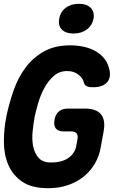

<svg xmlns="http://www.w3.org/2000/svg" viewBox="-25 -978 645 1008"><path d="M382 -248Q385 -268 377 -278Q369 -288 349 -288H311Q281 -288 268.5 -303Q256 -318 261 -348Q266 -378 284 -393Q302 -408 332 -408H420Q480 -408 505 -378Q530 -348 519 -288L504 -206Q497 -162 475 -122.5Q453 -83 417.5 -53.5Q382 -24 334.5 -7Q287 10 227 10Q142 10 92.5 -23.5Q43 -57 19.5 -110.5Q-4 -164 -4.5 -231Q-5 -298 8 -365Q23 -437 47 -505Q71 -573 110.5 -625Q150 -677 207 -708.5Q264 -740 343 -740Q379 -740 412.5 -733Q446 -726 473 -711.5Q500 -697 519.5 -674.5Q539 -652 547 -621Q561 -574 538 -547Q515 -520 464 -520Q440 -520 428.5 -526.5Q417 -533 415 -546Q411 -566 387.5 -585.5Q364 -605 327 -605Q286 -605 256.5 -578.5Q227 -552 207 -514.5Q187 -477 175 -435.5Q163 -394 157 -365Q151 -332 146.5 -290.5Q142 -249 148.5 -212.5Q155 -176 176.5 -150.5Q198 -125 242 -125Q301 -125 334.5 -149Q368 -173 375 -210ZM361 -802Q320 -802 299.5 -823Q279 -844 286 -880Q292 -916 320 -937Q348 -958 389 -958Q430 -958 451 -937Q472 -916 466 -880Q459 -844 430.5 -823Q402 -802 361 -802Z"/></svg>

Font: Maple Mono NL ExtraBold
Style: Italic
Weight: 800
Italic angle: -10°
Monospace: yes
Designer: subframe7536
Version: Version 7.000